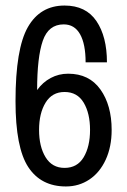

<svg xmlns="http://www.w3.org/2000/svg" viewBox="-20 -662 459 693"><path d="M366 -437H289Q289 -503 269 -538.5Q249 -574 210 -574Q155 -574 134.5 -515Q114 -456 114 -337Q134 -365 163 -380.5Q192 -396 226 -396Q302 -396 342.5 -339Q383 -282 383 -193Q383 -132 361.5 -85.5Q340 -39 302.5 -14Q265 11 218 11Q128 11 82 -59Q36 -129 36 -297Q36 -486 80.5 -564Q125 -642 213 -642Q290 -642 328 -586Q366 -530 366 -437ZM121 -193Q121 -133 144.5 -94.5Q168 -56 213 -56Q259 -56 282 -94.5Q305 -133 305 -193Q305 -253 282 -291.5Q259 -330 213 -330Q168 -330 144.5 -291.5Q121 -253 121 -193Z"/></svg>

Font: Pragati Narrow
Style: Regular
Weight: 400
Designer: Hector Gatti, Marcela Romero, Pablo Cosgaya and Nicolas Silva
Foundry: Omnibus-Type
Version: Version 1.010; ttfautohint (v1.3)